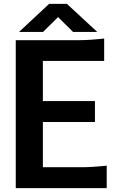

<svg xmlns="http://www.w3.org/2000/svg" viewBox="-20 -979 605 999"><path d="M535.2 0H62V-770H393.1Q419.9 -770 452.1 -772.2Q484.4 -774.4 502.9 -776.4L522 -778.8V-662.1H203.1V-453.1H474.1V-344.2H203.1V-108.9H407.2Q434.1 -108.9 466.1 -111.1Q498 -113.3 516.6 -115.2L535.2 -117.2ZM235.8 -959H328.1L485.8 -813H359.9L282.2 -890.1L204.1 -813H79.1Z"/></svg>

Font: Junction Bold
Style: Bold
Weight: 700
Designer: Caroline Hadilaksono
Foundry: Caroline Hadilaksono
Version: Version 001.001